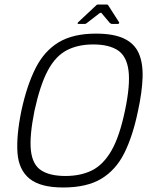

<svg xmlns="http://www.w3.org/2000/svg" viewBox="-20 -825 665 851"><path d="M75 -335Q99 -446 137.5 -522.5Q176 -599 240 -637.5Q304 -676 405 -676Q484 -676 530 -654Q576 -632 595 -589Q614 -546 612 -482Q610 -418 592 -335Q569 -223 531.5 -147.5Q494 -72 429.5 -33Q365 6 260 6Q159 6 111 -33Q63 -72 57.5 -147.5Q52 -223 75 -335ZM133 -335Q110 -221 117 -158Q124 -95 162.5 -70Q201 -45 270 -45Q338 -45 388 -70Q438 -95 474 -157.5Q510 -220 534 -335Q558 -449 549.5 -513Q541 -577 501.5 -602.5Q462 -628 393 -628Q325 -628 275.5 -602Q226 -576 192 -512.5Q158 -449 133 -335ZM327 -719Q324 -719 324 -721.5Q324 -724 326 -726L406 -801Q409 -805 414 -805H454Q458 -805 460 -801L508 -726Q509 -724 507.5 -721.5Q506 -719 503 -719H475Q473 -719 471.5 -720.5Q470 -722 467 -723L430 -767Q429 -770 422 -767L365 -723Q364 -722 361.5 -720.5Q359 -719 356 -719Z"/></svg>

Font: Glory Thin Light
Style: Italic
Weight: 300
Italic angle: -12°
Version: Version 1.011